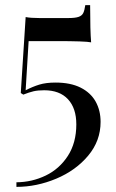

<svg xmlns="http://www.w3.org/2000/svg" viewBox="-20 -585 455 753"><path d="M337.4 -418.9Q315.9 -423.8 198.7 -423.8H92.3L80.6 -231Q107.9 -245.1 134.3 -253.2Q160.6 -261.2 197.8 -261.2Q256.3 -261.2 295.9 -241.5Q335.4 -221.7 355 -186.8Q374.5 -151.9 374.5 -106.9Q374.5 -32.7 325.9 25.4Q277.3 83.5 200.7 115.7Q124 147.9 44.4 147.9V129.9Q105.5 129.4 159.2 103.5Q212.9 77.6 246.1 26.4Q279.3 -24.9 279.3 -97.2Q279.3 -160.6 246.6 -195.8Q213.9 -231 153.3 -231Q128.9 -231 111.8 -227.1Q94.7 -223.1 71.3 -213.9L61.5 -220.2L80.6 -518.1Q100.6 -514.2 134.3 -514.2H247.6Q274.9 -514.2 288.1 -518.8Q301.3 -523.4 306.4 -533.7Q311.5 -543.9 314.5 -564.9H333.5Q333.5 -463.4 337.4 -418.9Z"/></svg>

Font: Playfair Display SC
Style: Regular
Weight: 400
Designer: Claus Eggers Sørensen
Foundry: Claus Eggers Sørensen
Version: Version 1.004;PS 001.004;hotconv 1.0.70;makeotf.lib2.5.58329